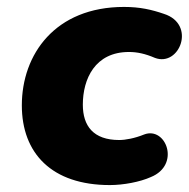

<svg xmlns="http://www.w3.org/2000/svg" viewBox="-20 -523 546 554"><path d="M297 11C336 11 384 2 415 -12C502 -47 459 -159 396 -135C369 -124 342 -119 324 -119C249 -119 219 -160 219 -221C219 -295 254 -373 352 -373C376 -373 399 -368 427 -356C498 -329 547 -453 453 -483C418 -495 384 -503 338 -503C139 -503 43 -366 43 -219C43 -81 129 11 297 11Z"/></svg>

Font: SN Pro Heavy
Style: Italic
Weight: 800
Italic angle: -9°
Designer: Tobias Whetton
Foundry: Supernotes
Version: Version 1.001;Glyphs 3.2 (3249)